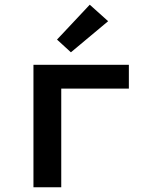

<svg xmlns="http://www.w3.org/2000/svg" viewBox="-20 -795 640 815"><path d="M122 0V-520H527V-419H240V0ZM281 -573 222 -627 361 -775 439 -705Z"/></svg>

Font: Zed Sans Extended
Style: Bold
Weight: 700
Width: 7
Designer: Belleve Invis
Foundry: Belleve Invis
Version: Version 1.0.0; ttfautohint (v1.8.4)